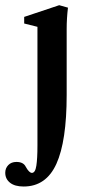

<svg xmlns="http://www.w3.org/2000/svg" viewBox="-58 -487 332 728"><path d="M31.7 220.2Q-2 220.2 -20 205.8Q-38.1 191.4 -38.1 168Q-38.1 150.9 -26.6 138.9Q-15.1 127 4.4 127Q31.2 127 40 146Q52.7 168.5 63 168.5Q75.7 168.5 79.8 141.4Q84 114.3 84 64.9V-385.3L33.7 -397.9V-422.9L166.5 -467.3L199.7 -458Q194.8 -416.5 194.8 -377.4V-127Q194.8 48.3 155.8 134.3Q116.7 220.2 31.7 220.2Z"/></svg>

Font: Elstob 6pt SemiBold
Style: Regular
Weight: 600
Designer: Peter S. Baker
Version: Version 1.015